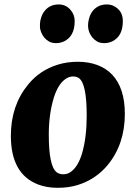

<svg xmlns="http://www.w3.org/2000/svg" viewBox="-20 -851 624 880"><path d="M154.8 -5.4Q29.8 -53.2 29.8 -228.5Q29.8 -367.2 108.4 -462.9Q162.1 -529.3 245.1 -554.7Q287.1 -567.9 336.9 -567.9Q386.7 -567.9 426.8 -552.7Q466.8 -537.6 494.1 -508.8Q552.2 -447.3 552.2 -329.1Q552.2 -190.4 473.6 -94.7Q418.9 -28.8 335.9 -2.9Q294.4 9.8 244.4 9.8Q194.3 9.8 154.8 -5.4ZM239.7 -61.5Q251.5 -52.2 271 -52.2Q290.5 -52.2 307.1 -65.2Q323.7 -78.1 336.2 -99.9Q348.6 -121.6 356.9 -150.9Q377.4 -222.7 377.4 -321.8Q377.4 -465.3 342.8 -492.2Q332 -500.5 314 -500.5Q295.9 -500.5 278.6 -487.8Q261.2 -475.1 248.3 -453.4Q235.4 -431.6 226.6 -402.8Q203.6 -328.1 203.6 -233.4Q203.6 -88.9 239.7 -61.5ZM493.7 -661.1Q477.1 -653.3 458 -653.3Q439 -653.3 426 -660.4Q413.1 -667.5 403.8 -678.7Q372.1 -716.8 390.1 -772.5Q401.4 -807.6 433.1 -823.2Q449.2 -830.6 468.3 -830.6Q487.3 -830.6 501 -823.7Q543 -802.7 543 -754.4Q543 -684.1 493.7 -661.1ZM272.9 -661.1Q256.3 -653.3 237.3 -653.3Q218.3 -653.3 205.6 -660.2Q179.2 -674.8 168 -705.1Q163.1 -718.8 163.1 -726.1Q163.1 -733.4 163.3 -744.1Q163.6 -754.9 169.2 -772.2Q174.8 -789.6 186 -802.7Q209.5 -830.6 249 -830.6Q282.2 -830.6 303.2 -805.7Q322.3 -784.2 322.3 -754.4Q322.3 -684.1 272.9 -661.1Z"/></svg>

Font: Merriweather
Style: Heavy Italic
Weight: 900
Italic angle: -7°
Designer: Eben Sorkin
Foundry: Eben Sorkin
Version: Version 1.001